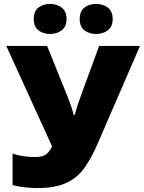

<svg xmlns="http://www.w3.org/2000/svg" viewBox="-20 -948 733 978"><path d="M476 -213Q444 -139 407.5 -89.5Q371 -40 315 -15Q259 10 169 10Q144 10 109.5 6.5Q75 3 44 -5V-166Q71 -156 103 -152Q135 -148 160 -148Q201 -148 219.5 -166Q238 -184 245 -203L12 -714H220L308 -496Q315 -480 324.5 -455.5Q334 -431 342.5 -406.5Q351 -382 355 -363H361Q367 -387 377 -417.5Q387 -448 397.5 -475.5Q408 -503 412 -515L485 -714H693ZM152 -851Q152 -891 176 -909.5Q200 -928 235 -928Q269 -928 294 -909.5Q319 -891 319 -851Q319 -812 294 -793.5Q269 -775 235 -775Q200 -775 176 -793.5Q152 -812 152 -851ZM386 -851Q386 -891 410 -909.5Q434 -928 470 -928Q504 -928 529 -909.5Q554 -891 554 -851Q554 -812 529 -793.5Q504 -775 470 -775Q434 -775 410 -793.5Q386 -812 386 -851Z"/></svg>

Font: Noto Sans Black
Style: Regular
Weight: 900
Designer: Monotype Design Team
Foundry: Monotype Imaging Inc.
Version: Version 2.007